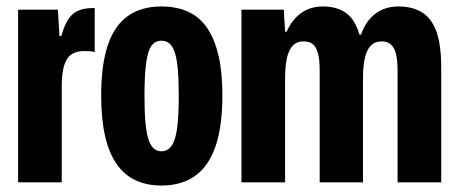

<svg xmlns="http://www.w3.org/2000/svg" viewBox="-20 -564 1417 594"><path d="M36 0V-534H159L164 -453H170Q181 -495 200.5 -516Q220 -537 261 -539Q263 -539 266 -539Q269 -539 273 -539V-403Q266 -405 258 -405.5Q250 -406 240 -406Q215 -406 200 -395Q185 -384 178 -360Q171 -336 171 -294V0Z M479 10Q434 10 399 -6.5Q364 -23 340.5 -57Q317 -91 305 -143.5Q293 -196 293 -269Q293 -363 313.5 -424Q334 -485 375.5 -514.5Q417 -544 479 -544Q526 -544 561.5 -528Q597 -512 620.5 -478Q644 -444 656 -392Q668 -340 668 -269Q668 -172 646.5 -110.5Q625 -49 583 -19.5Q541 10 479 10ZM479 -96Q498 -96 510 -111.5Q522 -127 527.5 -164.5Q533 -202 533 -267Q533 -318 530 -351Q527 -384 520 -403.5Q513 -423 503 -430.5Q493 -438 479 -438Q461 -438 449.5 -423.5Q438 -409 432.5 -372Q427 -335 427 -267Q427 -218 430 -185Q433 -152 439.5 -132.5Q446 -113 456 -104.5Q466 -96 479 -96Z M727 0V-534H858L862 -466H867Q883 -503 911.5 -523.5Q940 -544 979 -544Q1023 -544 1051 -523.5Q1079 -503 1092 -457H1097Q1111 -498 1140.5 -521Q1170 -544 1213 -544Q1258 -544 1287.5 -524.5Q1317 -505 1331 -464Q1345 -423 1345 -356V0H1210V-345Q1210 -380 1204.5 -399.5Q1199 -419 1188 -427.5Q1177 -436 1161 -436Q1140 -436 1127 -422.5Q1114 -409 1108.5 -383.5Q1103 -358 1103 -322V0H969V-345Q969 -382 963 -401.5Q957 -421 946.5 -428.5Q936 -436 919 -436Q898 -436 885.5 -422.5Q873 -409 867.5 -383.5Q862 -358 862 -322V0Z"/></svg>

Font: Mona Sans Condensed
Style: Bold
Weight: 700
Width: 3
Designer: Deni Anggara
Foundry: GitHub
Version: Version 2.000